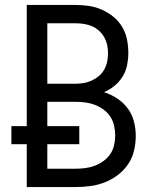

<svg xmlns="http://www.w3.org/2000/svg" viewBox="-20 -755 640 775"><path d="M88 0V-173H26V-246H88V-735H285Q312 -735 339 -731Q366 -727 391 -716Q416 -705 437.5 -687.5Q459 -670 473 -646.5Q487 -623 492.5 -596Q498 -569 498 -541Q498 -517 493 -492Q488 -467 475 -446Q462 -425 442.5 -409Q423 -393 400 -383Q428 -374 453 -357.5Q478 -341 495.5 -317.5Q513 -294 520.5 -265Q528 -236 528 -207Q528 -177 521 -147Q514 -117 497 -92Q480 -67 455.5 -48.5Q431 -30 403 -19Q375 -8 345 -4Q315 0 285 0ZM171 -417H285Q302 -417 318.5 -420Q335 -423 350.5 -430Q366 -437 379 -448Q392 -459 400.5 -474Q409 -489 412.5 -506Q416 -523 416 -540Q416 -557 412.5 -573.5Q409 -590 400.5 -605Q392 -620 379 -631.5Q366 -643 350.5 -649.5Q335 -656 318.5 -658.5Q302 -661 285 -661H171ZM285 -74Q305 -74 324.5 -76.5Q344 -79 362.5 -86Q381 -93 397.5 -105Q414 -117 425 -133Q436 -149 440.5 -169Q445 -189 445 -209Q445 -228 440.5 -248Q436 -268 425 -284.5Q414 -301 397.5 -313Q381 -325 362.5 -332Q344 -339 324.5 -341.5Q305 -344 285 -344H171V-246H300V-173H171V-74Z"/></svg>

Font: Zed Sans Extended
Style: Regular
Weight: 400
Width: 7
Designer: Belleve Invis
Foundry: Belleve Invis
Version: Version 1.0.0; ttfautohint (v1.8.4)